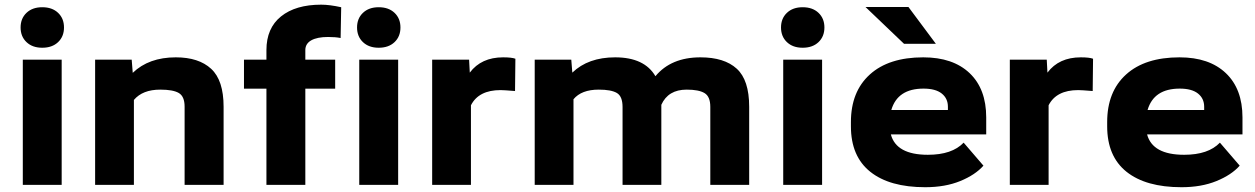

<svg xmlns="http://www.w3.org/2000/svg" viewBox="-20 -780 5294 810"><path d="M240.2 -528.3V0H76.2V-528.3ZM158.2 -749.5Q200.2 -749.5 225.1 -725.8Q250 -702.1 250 -664.1Q250 -626 225.1 -602.3Q200.2 -578.6 158.2 -578.6Q116.7 -578.6 91.8 -602.3Q66.9 -626 66.9 -664.1Q66.9 -702.1 91.8 -725.8Q116.7 -749.5 158.2 -749.5Z M381.3 0V-528.3H535.6L540 -472.7Q607.9 -538.1 721.7 -538.1Q818.4 -538.1 870.8 -489.7Q923.3 -441.4 923.3 -329.6V0H758.8V-330.1Q758.8 -373 734.6 -387.5Q710.4 -401.9 656.2 -401.9Q581.5 -401.9 544.9 -358.4V0Z M1268.1 -528.3H1394V-405.8H1268.1V0H1104V-405.8H1009.3V-528.3H1104V-568.8Q1104 -661.1 1165.5 -710.7Q1227.1 -760.3 1335 -760.3Q1370.1 -760.3 1419.4 -749.5L1417 -619.6Q1396 -624 1364.3 -624Q1318.4 -624 1293.2 -609.9Q1268.1 -595.7 1268.1 -568.8Z M1659.7 -528.3V0H1495.6V-528.3ZM1577.6 -749.5Q1619.6 -749.5 1644.5 -725.8Q1669.4 -702.1 1669.4 -664.1Q1669.4 -626 1644.5 -602.3Q1619.6 -578.6 1577.6 -578.6Q1536.1 -578.6 1511.2 -602.3Q1486.3 -626 1486.3 -664.1Q1486.3 -702.1 1511.2 -725.8Q1536.1 -749.5 1577.6 -749.5Z M1803.2 0V-528.3H1959L1961.9 -473.6Q2010.3 -538.1 2102.5 -538.1Q2138.7 -538.1 2154.3 -532.2L2152.8 -396Q2104.5 -399.9 2091.8 -399.9Q1999.5 -399.9 1966.8 -335.9V0Z M2235.8 -528.3H2390.1L2394.5 -473.6Q2461.4 -538.1 2575.2 -538.1Q2698.7 -538.1 2745.1 -458.5Q2811 -538.1 2935.1 -538.1Q3035.6 -538.1 3088.1 -490.2Q3140.6 -442.4 3140.6 -329.6V0H2976.6V-329.1Q2976.6 -372.6 2952.4 -387.2Q2928.2 -401.9 2877 -401.9Q2798.8 -401.9 2770 -337.9V0H2606.4V-328.6Q2606.4 -373.5 2582.5 -387.7Q2558.6 -401.9 2505.9 -401.9Q2433.1 -401.9 2399.4 -361.3V0H2235.8Z M3448.2 -528.3V0H3284.2V-528.3ZM3366.2 -749.5Q3408.2 -749.5 3433.1 -725.8Q3458 -702.1 3458 -664.1Q3458 -626 3433.1 -602.3Q3408.2 -578.6 3366.2 -578.6Q3324.7 -578.6 3299.8 -602.3Q3274.9 -626 3274.9 -664.1Q3274.9 -702.1 3299.8 -725.8Q3324.7 -749.5 3366.2 -749.5Z M3569.8 -247.1V-265.1Q3569.8 -393.6 3649.7 -465.8Q3729.5 -538.1 3875 -538.1Q4000.5 -538.1 4070.6 -471.4Q4140.6 -404.8 4140.6 -284.7V-212.9H3738.3Q3761.2 -127 3894.5 -127Q3996.6 -127 4045.4 -178.2L4128.9 -81.1Q4094.2 -42 4030.8 -16.1Q3967.3 9.8 3883.3 9.8Q3732.9 9.8 3651.4 -55.4Q3569.8 -120.6 3569.8 -247.1ZM3740.2 -315.9H3979V-329.6Q3979 -364.7 3952.9 -385.5Q3926.8 -406.2 3876 -406.2Q3766.6 -406.2 3740.2 -315.9ZM3812.5 -750.5 3928.2 -595.2H3793.9L3631.3 -750.5Z M4240.2 0V-528.3H4396L4398.9 -473.6Q4447.3 -538.1 4539.6 -538.1Q4575.7 -538.1 4591.3 -532.2L4589.8 -396Q4541.5 -399.9 4528.8 -399.9Q4436.5 -399.9 4403.8 -335.9V0Z M4650.9 -247.1V-265.1Q4650.9 -393.6 4730.7 -465.8Q4810.5 -538.1 4956.1 -538.1Q5081.5 -538.1 5151.6 -471.4Q5221.7 -404.8 5221.7 -284.7V-212.9H4819.3Q4842.3 -127 4975.6 -127Q5077.6 -127 5126.5 -178.2L5210 -81.1Q5175.3 -42 5111.8 -16.1Q5048.3 9.8 4964.4 9.8Q4814 9.8 4732.4 -55.4Q4650.9 -120.6 4650.9 -247.1ZM4821.3 -315.9H5060.1V-329.6Q5060.1 -364.7 5033.9 -385.5Q5007.8 -406.2 4957 -406.2Q4847.7 -406.2 4821.3 -315.9Z"/></svg>

Font: Bert Sans Black
Style: Regular
Weight: 900
Designer: Christian Robertson, Adam Twardoch, & Cristiano Sobral
Foundry: Google
Version: Version 12.135;January 10, 2020;FontCreator 12.0.0.2547 64-b